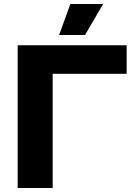

<svg xmlns="http://www.w3.org/2000/svg" viewBox="-20 -935 671 955"><path d="M68 0V-710H610V-568H242V0ZM274 -761 330 -915H493L403 -761Z"/></svg>

Font: Geist ExtBd
Style: Regular
Weight: 400
Designer: Basement.studio, Andrés Briganti, Mateo Zaragoza
Foundry: Basement.studio, Vercel, Andrés Briganti, Guido Ferreyra, Mateo Zaragoza
Version: Version 1.401